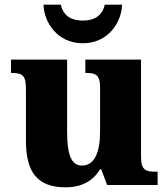

<svg xmlns="http://www.w3.org/2000/svg" viewBox="-20 -791 720 821"><path d="M334 -606C443 -606 500 -696 502 -771H428C417 -723 383 -703 334 -703C285 -703 251 -723 240 -771H166C168 -696 225 -606 334 -606ZM260 10C330 10 377 -17 408 -67H413L438 0H654V-57H644C607 -57 583 -61 583 -119V-536H345V-479H349C385 -479 408 -474 408 -418V-231C408 -140 385 -83 330 -83C281 -83 267 -140 267 -226V-536H27V-479H31C81 -479 91 -464 91 -407V-188C91 -55 140 10 260 10Z"/></svg>

Font: Noto Serif Malayalam ExtraBold
Style: Regular
Weight: 800
Designer: Indian type Foundry, Jelle Bosma, Monotype Design Team
Foundry: Monotype Imaging Inc.
Version: Version 2.104